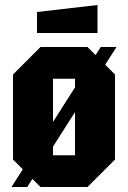

<svg xmlns="http://www.w3.org/2000/svg" viewBox="-20 -748 512 768"><path d="M32 -110V-450L142 -560H330L440 -450V-110L330 0H142ZM192 -127H280V-433H192ZM26 0 383 -560H446L89 0ZM128 -616V-700L370 -728V-616Z"/></svg>

Font: Tektur Condensed
Style: Bold
Weight: 700
Width: 3
Designer: Adam Jagosz
Foundry: Adam Jagosz
Version: Version 1.005;gftools[0.9.30]